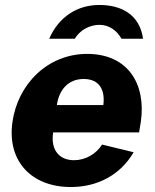

<svg xmlns="http://www.w3.org/2000/svg" viewBox="-20 -743 623 773"><path d="M178 -587H281C304 -625 344 -643 381 -643C419 -643 451 -620 469 -587H556C542 -686 467 -723 380 -723C294 -723 218 -678 178 -587ZM194 -210H540L547 -253C569 -406 494 -526 331 -526C171 -526 51 -403 30 -251C8 -93 108 10 265 10C373 10 465 -39 518 -130L391 -161C367 -123 324 -98 278 -98C219 -98 183 -139 194 -210ZM209 -320C217 -378 252 -425 317 -425C380 -425 404 -381 396 -320Z"/></svg>

Font: United Sans ExtraBold
Style: Italic
Weight: 800
Italic angle: -8°
Designer: Pablo Impallari, Rodrigo Fuenzalida (Modified by Dan O. Williams)
Version: Version 1.000;PS 001.000;hotconv 1.0.88;makeotf.lib2.5.64775